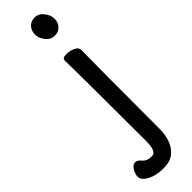

<svg xmlns="http://www.w3.org/2000/svg" viewBox="-306 -691 846 846"><g transform="rotate(-45 117.0 -268.0)"><path d="M-4.9 113.8Q-4.9 95.7 6.6 77.9Q18.1 60.1 32 60.1Q45.9 60.1 59.6 77.1Q73.2 94.2 104 94.2Q132.8 94.2 132.8 30.8Q132.8 -364.3 129.9 -475.1Q129.9 -491.2 153.8 -491.2Q172.9 -491.2 193.8 -482.7Q214.8 -474.1 214.8 -457Q212.9 -364.3 212.9 29.8Q212.9 107.9 171.9 145Q147.9 168 102.1 168Q56.2 168 25.6 151.4Q-4.9 134.8 -4.9 113.8ZM118.2 -649.9Q118.2 -671.9 132.1 -688Q146 -704.1 170.9 -704.1Q194.8 -704.1 211.9 -682.1Q229 -660.2 229 -638.2Q229 -615.2 214.6 -599.6Q200.2 -584 176 -584Q151.9 -584 135 -605.5Q118.2 -627 118.2 -649.9Z"/></g></svg>

Font: LXGW WenKai Screen R
Style: Regular
Weight: 400
Designer: Fontworks Inc.
Version: Version 1.235;May 31, 2022